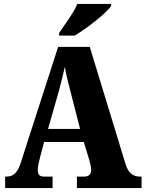

<svg xmlns="http://www.w3.org/2000/svg" viewBox="-20 -951 736 971"><path d="M279 -784V-771H358C420 -808 520 -886 542 -921V-931H371C353 -886 305 -824 279 -784ZM6 0H246V-58H203C178 -58 171 -70 171 -92C171 -111 179 -141 183 -157L203 -233H404L432 -140C435 -130 441 -108 441 -90C441 -65 423 -58 405 -58H369V0H696V-58H687C654 -58 629 -75 615 -121L434 -714H274L85 -128C67 -70 42 -58 12 -58H6ZM223 -299 278 -492C288 -529 298 -571 308 -613C315 -570 326 -529 336 -490L385 -299Z"/></svg>

Font: Noto Serif Bengali Condensed Black
Style: Regular
Weight: 900
Width: 3
Designer: Juan Bruce, Universal Thirst, Indian Type Foundry and the Monotype Design Team.
Foundry: Monotype Imaging Inc.
Version: Version 2.003